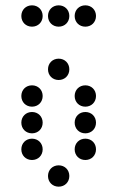

<svg xmlns="http://www.w3.org/2000/svg" viewBox="-20 -710 440 720"><path d="M100 -610C123 -610 140 -627 140 -650C140 -673 123 -690 100 -690C77 -690 60 -673 60 -650C60 -627 77 -610 100 -610ZM200 -610C223 -610 240 -627 240 -650C240 -673 223 -690 200 -690C177 -690 160 -673 160 -650C160 -627 177 -610 200 -610ZM300 -610C323 -610 340 -627 340 -650C340 -673 323 -690 300 -690C277 -690 260 -673 260 -650C260 -627 277 -610 300 -610ZM200 -410C223 -410 240 -427 240 -450C240 -473 223 -490 200 -490C177 -490 160 -473 160 -450C160 -427 177 -410 200 -410ZM100 -310C123 -310 140 -327 140 -350C140 -373 123 -390 100 -390C77 -390 60 -373 60 -350C60 -327 77 -310 100 -310ZM300 -310C323 -310 340 -327 340 -350C340 -373 323 -390 300 -390C277 -390 260 -373 260 -350C260 -327 277 -310 300 -310ZM100 -210C123 -210 140 -227 140 -250C140 -273 123 -290 100 -290C77 -290 60 -273 60 -250C60 -227 77 -210 100 -210ZM300 -210C323 -210 340 -227 340 -250C340 -273 323 -290 300 -290C277 -290 260 -273 260 -250C260 -227 277 -210 300 -210ZM100 -110C123 -110 140 -127 140 -150C140 -173 123 -190 100 -190C77 -190 60 -173 60 -150C60 -127 77 -110 100 -110ZM300 -110C323 -110 340 -127 340 -150C340 -173 323 -190 300 -190C277 -190 260 -173 260 -150C260 -127 277 -110 300 -110ZM200 -10C223 -10 240 -27 240 -50C240 -73 223 -90 200 -90C177 -90 160 -73 160 -50C160 -27 177 -10 200 -10Z"/></svg>

Font: TINY 5x3 80
Style: Regular
Weight: 200
Designer: Jack Halten Fahnestock
Foundry: Velvetyne Type Foundry
Version: Version 1.002;hotconv 1.0.109;makeotfexe 2.5.65596